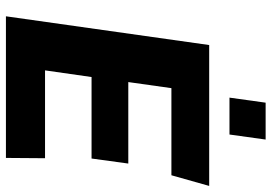

<svg xmlns="http://www.w3.org/2000/svg" viewBox="-154 -762 916 648"><g transform="rotate(90 304.0 -438.0)"><path d="M35 0 132 -686H607.5L571.5 -558.5H277.5L257 -413H532L515 -289H240L217.5 -132H514L513 0ZM309.5 -754.5 326.5 -876.5H451L434 -754.5Z"/></g></svg>

Font: Chivo Mono Medium
Style: Italic
Weight: 500
Italic angle: -8.05°
Monospace: yes
Designer: Hector Gatti
Foundry: Omnibus-Type
Version: Version 1.008